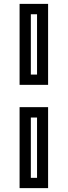

<svg xmlns="http://www.w3.org/2000/svg" viewBox="-20 -770 349 990"><path d="M81 -332.5V-750H228V-332.5ZM139 -385.5H171V-696.5H139ZM81 200V-217.5H228V200ZM139 147H171V-164H139Z"/></svg>

Font: Tourney Condensed SemiBold
Style: Regular
Weight: 600
Width: 3
Designer: Tyler Finck
Foundry: Etcetera Type Co
Version: Version 1.010; ttfautohint (v1.8.3)